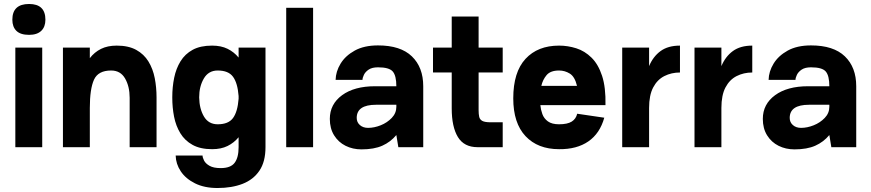

<svg xmlns="http://www.w3.org/2000/svg" viewBox="-20 -739 4371 964"><path d="M42 -640Q42 -719 126 -719Q208 -719 208 -640Q208 -604 187 -584Q166 -564 126 -564Q83 -564 62.5 -584Q42 -604 42 -640ZM57 -500H192V0H57Z M296 0V-500H431V-447Q454 -477 487 -493.5Q520 -510 566 -510Q625 -510 664 -488.5Q703 -467 725.5 -430Q748 -393 757 -346.5Q766 -300 766 -250V0H631V-248Q631 -305 608 -345Q585 -385 538 -385Q473 -385 452 -339Q431 -293 431 -197V0Z M1313 0Q1313 73 1282.5 118Q1252 163 1198 184Q1144 205 1072 205Q1006 205 959 181.5Q912 158 887.5 121Q863 84 862 42H997Q997 52 1004.5 67Q1012 82 1032 93.5Q1052 105 1088 105Q1138 105 1158 78.5Q1178 52 1178 0V-50Q1155 -22 1122.5 -6Q1090 10 1045 10Q986 10 947 -11.5Q908 -33 885.5 -70Q863 -107 854 -153Q845 -199 845 -248V-250V-252Q845 -302 854.5 -348.5Q864 -395 886.5 -431.5Q909 -468 947.5 -489Q986 -510 1045 -510Q1090 -510 1122.5 -494Q1155 -478 1178 -450V-500H1313ZM1073 -385Q1027 -385 1003.5 -345Q980 -305 980 -250Q981 -193 1004 -154Q1027 -115 1073 -115Q1127 -115 1150 -146.5Q1173 -178 1178 -243V-257Q1173 -322 1150 -353.5Q1127 -385 1073 -385Z M1417 -700H1552V0H1417Z M1795 11Q1751 11 1715 -7Q1679 -25 1657.5 -59.5Q1636 -94 1636 -142Q1636 -216 1697.5 -261Q1759 -306 1863 -306H1970Q1970 -359 1952 -380Q1934 -401 1878 -401Q1848 -401 1831 -389.5Q1814 -378 1807 -363Q1800 -348 1800 -338H1665Q1666 -380 1690 -419.5Q1714 -459 1761 -485Q1808 -511 1878 -511Q1991 -511 2048 -456Q2105 -401 2105 -306V0H1980L1970 -61Q1941 -26 1899.5 -7.5Q1858 11 1795 11ZM1828 -97Q1859 -97 1891.5 -110Q1924 -123 1947 -147Q1970 -171 1970 -203V-213H1868Q1771 -213 1771 -147Q1771 -125 1787 -111Q1803 -97 1828 -97Z M2154 -500H2248V-656H2383V-500H2504V-375H2383V-186Q2383 -166 2386 -152.5Q2389 -139 2401.5 -132Q2414 -125 2444 -125H2504V0H2378Q2310 0 2279 -51Q2248 -102 2248 -195V-375H2154Z M2878 -168 3014 -148Q2992 -69 2934 -29Q2876 11 2787 10Q2680 10 2618.5 -55.5Q2557 -121 2557 -245Q2557 -377 2618.5 -443.5Q2680 -510 2787 -510Q2831 -510 2873.5 -496.5Q2916 -483 2950 -449.5Q2984 -416 3003 -358Q3022 -300 3020 -211H2693Q2695 -189 2703 -166.5Q2711 -144 2731 -129.5Q2751 -115 2787 -115Q2829 -115 2850.5 -128.5Q2872 -142 2878 -168ZM2787 -385Q2744 -385 2724.5 -362Q2705 -339 2698 -308H2877Q2866 -354 2841 -369.5Q2816 -385 2787 -385Z M3104 0V-500H3239V-407Q3259 -455 3296.5 -482.5Q3334 -510 3394 -510V-375Q3351 -375 3315.5 -357Q3280 -339 3259.5 -300Q3239 -261 3239 -197V0Z M3467 0V-500H3602V-407Q3622 -455 3659.5 -482.5Q3697 -510 3757 -510V-375Q3714 -375 3678.5 -357Q3643 -339 3622.5 -300Q3602 -261 3602 -197V0Z M3969 11Q3925 11 3889 -7Q3853 -25 3831.5 -59.5Q3810 -94 3810 -142Q3810 -216 3871.5 -261Q3933 -306 4037 -306H4144Q4144 -359 4126 -380Q4108 -401 4052 -401Q4022 -401 4005 -389.5Q3988 -378 3981 -363Q3974 -348 3974 -338H3839Q3840 -380 3864 -419.5Q3888 -459 3935 -485Q3982 -511 4052 -511Q4165 -511 4222 -456Q4279 -401 4279 -306V0H4154L4144 -61Q4115 -26 4073.5 -7.5Q4032 11 3969 11ZM4002 -97Q4033 -97 4065.5 -110Q4098 -123 4121 -147Q4144 -171 4144 -203V-213H4042Q3945 -213 3945 -147Q3945 -125 3961 -111Q3977 -97 4002 -97Z"/></svg>

Font: Haskoy ExtraBold
Style: Regular
Weight: 800
Designer: Ertekin Erdin
Foundry: Ertekin Erdin
Version: Version 2.000; ttfautohint (v1.8.4.7-5d5b)